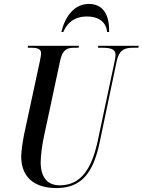

<svg xmlns="http://www.w3.org/2000/svg" viewBox="-20 -947 726 977"><path d="M292 -784H302C321 -828 355 -863 423 -863C488 -863 521 -830 525 -784H535C538 -868 507 -927 432 -927C357 -927 311 -862 292 -784ZM268 10C403 10 457 -80 487 -222L573 -632C586 -698 619 -704 660 -704H684L686 -714H480L478 -704H498C539 -704 568 -699 568 -668C568 -660 566 -646 562 -629L478 -233C449 -97 397 -4 284 -4C225 -4 187 -40 187 -122C187 -156 196 -221 205 -259L285 -633C297 -695 321 -704 357 -704H380L382 -714H123L121 -704H139C170 -704 189 -698 189 -676C189 -666 186 -651 181 -627L102 -260C95 -222 88 -178 88 -151C88 -48 151 10 268 10Z"/></svg>

Font: Noto Serif Display ExtraCondensed Medium
Style: Italic
Weight: 500
Width: 2
Italic angle: -12°
Designer: Monotype Design Team
Foundry: Monotype Imaging Inc.
Version: Version 2.009